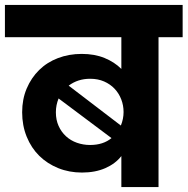

<svg xmlns="http://www.w3.org/2000/svg" viewBox="-37 -760 762 780"><path d="M456 -126Q432 -95 391 -77Q350 -59 296 -59Q244 -59 199.5 -77Q155 -95 122.5 -127Q90 -159 71.5 -204.5Q53 -250 53 -304Q53 -357 71.5 -400.5Q90 -444 122 -475.5Q154 -507 198.5 -524Q243 -541 295 -541Q347 -541 387.5 -524.5Q428 -508 456 -480V-609H-17V-740H705V-609H607V0H456ZM329 -440Q279 -440 242 -412L454 -250Q465 -277 465 -305Q465 -332 455.5 -356.5Q446 -381 428.5 -399.5Q411 -418 386 -429Q361 -440 329 -440ZM329 -171Q382 -171 416 -199L201 -360Q190 -333 190 -304Q190 -273 201 -248.5Q212 -224 231 -206.5Q250 -189 275.5 -180Q301 -171 329 -171Z"/></svg>

Font: SVN-Poppins
Style: Bold
Weight: 700
Designer: Ninad Kale (Devanagari), Jonny Pinhorn (Latin)
Foundry: Indian Type Foundry
Version: Version 3.200;PS 1.000;hotconv 16.6.54;makeotf.lib2.5.65590